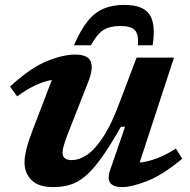

<svg xmlns="http://www.w3.org/2000/svg" viewBox="-20 -751 774 783"><path d="M430.5 -61.5 490 -234H473Q428 -154.5 392.8 -105.8Q357.5 -57 326.5 -31.5Q295.5 -6 264.2 3Q233 12 196.5 12Q137 12 108.5 -16.5Q80 -45 80 -88.5Q80 -109.5 87.2 -140.8Q94.5 -172 116 -228L191.5 -425Q125.5 -413.5 50 -358L21 -398Q103 -473.5 169.8 -501Q236.5 -528.5 287 -528.5Q336.5 -528.5 349.2 -502Q362 -475.5 341 -420L255.5 -202.5Q244.5 -173.5 239.8 -156.2Q235 -139 235 -128Q235 -98 274 -98Q300 -98 332 -117.5Q364 -137 400.2 -191.5Q436.5 -246 474.5 -351L537 -516H689.5L549.5 -88Q583.5 -91.5 619.8 -105.2Q656 -119 697.5 -145L723 -103.5Q640.5 -35.5 578 -11.8Q515.5 12 478.5 12Q442.5 12 429.5 -5.2Q416.5 -22.5 430.5 -61.5ZM470.5 -645Q427.5 -645 401.2 -628.2Q375 -611.5 351 -566.5H281.5Q309 -629.5 338 -665.2Q367 -701 403 -716Q439 -731 487 -731Q564 -731 590 -691.5Q616 -652 602.5 -566.5H542.5Q545.5 -611.5 529.8 -628.2Q514 -645 470.5 -645Z"/></svg>

Font: Newsreader Caption SemiBold
Style: Italic
Weight: 600
Italic angle: -17°
Designer: Hugues Gentile
Foundry: Production Type
Version: Version 1.001